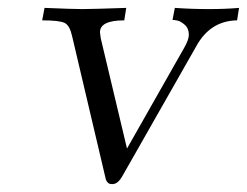

<svg xmlns="http://www.w3.org/2000/svg" viewBox="-20 -451 620 482"><path d="M85.9 -399.9 91.8 -431.2Q163.6 -428.2 186.8 -428.2Q210 -428.2 296.9 -431.2Q295.9 -426.3 294.4 -415.5Q293 -404.8 292 -399.9Q231 -399.9 231 -370.1Q231 -369.1 231.9 -362.5Q232.9 -356 232.9 -355L298.8 -78.1L441.9 -330.1Q454.1 -351.1 454.1 -363.8Q454.1 -379.9 443.6 -388.9Q433.1 -397.9 425.5 -399.4Q418 -400.9 413.1 -400.9L418.9 -431.2Q460.9 -428.2 504.9 -428.2Q545.9 -428.2 580.1 -431.2L575.2 -399.9Q507.3 -398.9 472.2 -334L287.1 -8.8Q275.9 11.2 262.2 11.2Q257.3 11.2 254.2 10Q251 8.8 248.5 4.9Q246.1 1 245.6 -1Q245.1 -2.9 243.2 -11.2L161.1 -359.9Q155.3 -386.7 142.6 -393.3Q129.9 -399.9 85.9 -399.9Z"/></svg>

Font: CMU Serif Extra
Style: RomanSlanted
Weight: 500
Italic angle: -9.46001°
Version: Version 0.7.0